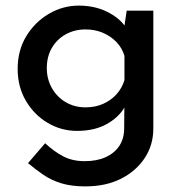

<svg xmlns="http://www.w3.org/2000/svg" viewBox="-20 -457 645 685"><path d="M284 208Q235 208 199 197Q163 186 134.5 166.5Q106 147 80 125L141 54Q172 83 205 100.5Q238 118 282 118Q326 118 357.5 103.5Q389 89 406 63Q423 37 423 1L424 -108L431 -88Q414 -47 368 -18.5Q322 10 255 10Q198 10 149.5 -19Q101 -48 72 -98Q43 -148 43 -211Q43 -277 73.5 -327.5Q104 -378 154 -407.5Q204 -437 261 -437Q317 -437 361 -415.5Q405 -394 427 -362L421 -345L432 -419H527V2Q527 60 496.5 106.5Q466 153 412 180.5Q358 208 284 208ZM147 -214Q147 -175 165 -143Q183 -111 214.5 -92.5Q246 -74 285 -74Q320 -74 348 -86.5Q376 -99 395.5 -120.5Q415 -142 424 -171V-258Q415 -287 395 -307.5Q375 -328 347 -340Q319 -352 285 -352Q246 -352 214.5 -334.5Q183 -317 165 -286Q147 -255 147 -214Z"/></svg>

Font: Josefin Sans Medium
Style: Regular
Weight: 500
Designer: Santiago Orozco
Foundry: Typemade
Version: Version 2.001